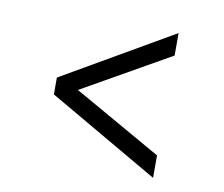

<svg xmlns="http://www.w3.org/2000/svg" viewBox="-59 -653 708 606"><g transform="rotate(10 295.0 -350.0)"><path d="M467 -118 113 -323V-377L467 -582V-510L143 -326V-374L467 -190Z"/></g></svg>

Font: Host Grotesk Light
Style: Regular
Weight: 300
Designer: Doukan Karapınar
Foundry: Element Type
Version: Version 1.003